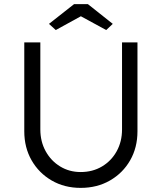

<svg xmlns="http://www.w3.org/2000/svg" viewBox="-20 -906 787 933"><path d="M372 7Q293 7 231 -29Q169 -65 133.5 -127Q98 -189 98 -268V-700H176V-277Q176 -218 202 -171Q228 -124 272.5 -97Q317 -70 372 -70Q430 -70 475.5 -97Q521 -124 547 -171Q573 -218 573 -277V-700H648V-268Q648 -189 612.5 -127Q577 -65 514.5 -29Q452 7 372 7ZM251 -760 218 -790 340 -886H407L528 -790L496 -760L373 -827Z"/></svg>

Font: Lexend Deca Light
Style: Regular
Weight: 300
Designer: Bonnie Shaver-Troup, Thomas Jockin
Foundry: Lexend
Version: Version 1.008; ttfautohint (v1.8.4.7-5d5b)